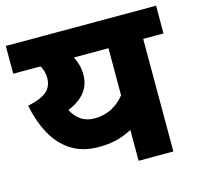

<svg xmlns="http://www.w3.org/2000/svg" viewBox="-94 -722 853 822"><g transform="rotate(-15 333.0 -311.0)"><path d="M666 -622V-499H576V0H422V-137Q387 -118 352 -109.5Q317 -101 274 -101Q202 -101 152 -133Q102 -165 71.5 -221Q41 -277 26 -350Q84 -362 110 -384Q136 -406 136 -445Q136 -460 132 -473.5Q128 -487 121 -499H0V-622ZM188 -288Q202 -259 227 -241.5Q252 -224 288 -224Q368 -224 422 -290V-499H269Q278 -481 283.5 -461.5Q289 -442 289 -418Q289 -371 262.5 -339Q236 -307 188 -288Z"/></g></svg>

Font: Noto Sans ExtraBold
Style: Italic
Weight: 800
Italic angle: -12°
Designer: Monotype Design Team
Foundry: Monotype Imaging Inc.
Version: Version 2.013; ttfautohint (v1.8.4.7-5d5b)